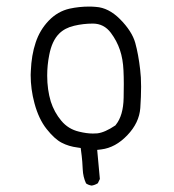

<svg xmlns="http://www.w3.org/2000/svg" viewBox="-20 -476 540 596"><path d="M281.7 -62Q274.4 -61.5 268.1 -61.5Q249 -61.5 225.1 -67.4Q191.9 -75.2 170.2 -101.3Q148.4 -127.4 137.7 -160.6Q126.5 -197.8 126.5 -241.2Q126.5 -273.9 132.8 -305.2Q141.1 -349.1 163.6 -371.6Q181.2 -389.2 210 -396Q238.8 -402.8 268.1 -402.8Q302.7 -402.8 324.2 -374Q342.8 -349.1 352.3 -320.8Q361.8 -292.5 363.3 -257.3Q364.3 -237.3 364.3 -215.1Q364.3 -192.9 363.8 -172.4Q362.8 -117.2 339.4 -88.4L338.4 -86.9Q305.2 -64.5 281.7 -62ZM415 -260.7Q409.7 -307.1 399.9 -342.8Q389.6 -379.4 352.1 -417Q316.9 -452.1 277.8 -454.6Q267.1 -455.6 256.8 -455.6Q225.6 -455.6 196.3 -449.2Q159.2 -440.9 131.3 -411.9Q103.5 -382.8 90.8 -344.2Q77.6 -305.2 75.7 -255.4Q75.2 -249 75.2 -243.2Q75.2 -199.2 86.9 -155.8Q100.1 -106.4 124.8 -75.4Q149.4 -44.4 171.4 -33Q193.4 -21.5 220.7 -18.1L230.5 -16.6Q234.4 11.7 235.4 26.1Q236.3 40.5 236.8 49.8Q237.8 73.2 247.1 93.3Q254.4 98.6 264.6 100.1Q274.4 98.6 283.7 92.8L290 79.6L281.7 -10.7L294.4 -12.2Q338.4 -17.6 375.2 -56.2Q412.1 -94.7 415.5 -140.6Q418 -176.8 418 -207Q418 -237.3 415 -260.7Z"/></svg>

Font: NaikaiFont
Style: ExtraLight
Weight: 200
Version: Version 1.89